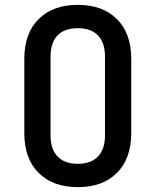

<svg xmlns="http://www.w3.org/2000/svg" viewBox="-20 -760 640 790"><path d="M300 10Q198 10 139 -48.5Q80 -107 80 -213V-517Q80 -623 139 -681.5Q198 -740 300 -740Q402 -740 461 -681.5Q520 -623 520 -518V-213Q520 -107 461 -48.5Q402 10 300 10ZM300 -86Q354 -86 383 -116Q412 -146 412 -203V-527Q412 -584 383.5 -614Q355 -644 300 -644Q245 -644 216.5 -614Q188 -584 188 -527V-203Q188 -146 217 -116Q246 -86 300 -86Z"/></svg>

Font: JetBrains Mono NL SemiBold
Style: Regular
Weight: 600
Designer: Philipp Nurullin, Konstantin Bulenkov
Foundry: JetBrains
Version: Version 2.304; ttfautohint (v1.8.4.7-5d5b)